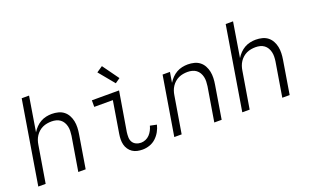

<svg xmlns="http://www.w3.org/2000/svg" viewBox="-84 -1171 2569 1592"><g transform="rotate(-20 1200.0 -375.0)"><path d="M35 0 156 -735H221L171 -429Q185 -452 204 -471.5Q223 -491 246 -504Q269 -517 294.5 -522.5Q320 -528 345 -528Q374 -528 401.5 -521Q429 -514 450 -497.5Q471 -481 484 -457Q497 -433 502.5 -406Q508 -379 507 -350Q506 -321 501 -292L453 0H388L438 -302Q441 -323 441.5 -343.5Q442 -364 437.5 -383.5Q433 -403 423 -420Q413 -437 397.5 -448.5Q382 -460 362.5 -465Q343 -470 322 -470Q302 -470 282 -466.5Q262 -463 243.5 -454.5Q225 -446 209 -432Q193 -418 181.5 -400.5Q170 -383 163.5 -364Q157 -345 154 -325L100 0Z M954 8Q930 8 907 3Q884 -2 865.5 -14.5Q847 -27 834 -46Q821 -65 815.5 -87.5Q810 -110 810.5 -134Q811 -158 815 -182L861 -462H697V-520H937L879 -173Q876 -150 876.5 -127.5Q877 -105 887.5 -87Q898 -69 918 -59.5Q938 -50 961 -50Q981 -50 1001.5 -58.5Q1022 -67 1037 -83Q1052 -99 1062 -118.5Q1072 -138 1077 -158L1135 -146Q1128 -116 1112 -87Q1096 -58 1071.5 -35.5Q1047 -13 1016 -2.5Q985 8 954 8ZM932 -585 819 -722 872 -758 975 -615Z M1235 0 1321 -520H1386L1371 -429Q1385 -452 1404 -471.5Q1423 -491 1446 -504Q1469 -517 1494.5 -522.5Q1520 -528 1545 -528Q1574 -528 1601.5 -521Q1629 -514 1650 -497.5Q1671 -481 1684 -457Q1697 -433 1702.5 -406Q1708 -379 1707 -350Q1706 -321 1701 -292L1653 0H1588L1638 -302Q1641 -323 1641.5 -343.5Q1642 -364 1637.5 -383.5Q1633 -403 1623 -420Q1613 -437 1597.5 -448.5Q1582 -460 1562.5 -465Q1543 -470 1522 -470Q1502 -470 1482 -466.5Q1462 -463 1443.5 -454.5Q1425 -446 1409 -432Q1393 -418 1381.5 -400.5Q1370 -383 1363.5 -364Q1357 -345 1354 -325L1300 0Z M1835 0 1956 -735H2021L1971 -429Q1985 -452 2004 -471.5Q2023 -491 2046 -504Q2069 -517 2094.5 -522.5Q2120 -528 2145 -528Q2174 -528 2201.5 -521Q2229 -514 2250 -497.5Q2271 -481 2284 -457Q2297 -433 2302.5 -406Q2308 -379 2307 -350Q2306 -321 2301 -292L2253 0H2188L2238 -302Q2241 -323 2241.5 -343.5Q2242 -364 2237.5 -383.5Q2233 -403 2223 -420Q2213 -437 2197.5 -448.5Q2182 -460 2162.5 -465Q2143 -470 2122 -470Q2102 -470 2082 -466.5Q2062 -463 2043.5 -454.5Q2025 -446 2009 -432Q1993 -418 1981.5 -400.5Q1970 -383 1963.5 -364Q1957 -345 1954 -325L1900 0Z"/></g></svg>

Font: Iosevka Light Extended
Style: Italic
Weight: 300
Width: 7
Italic angle: -9°
Monospace: yes
Designer: Belleve Invis
Foundry: Belleve Invis
Version: Version 32.5.0; ttfautohint (v1.8.4)